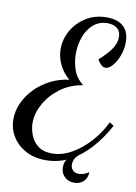

<svg xmlns="http://www.w3.org/2000/svg" viewBox="-105 -782 726 1023"><g transform="rotate(10 258.0 -270.0)"><path d="M199 87Q136 87 89.5 61.5Q43 36 17.5 -6Q-8 -48 -8 -99Q-8 -144 11.5 -187Q31 -230 66 -266Q101 -302 147.5 -326Q194 -350 249 -357Q212 -389 193.5 -429Q175 -469 175 -511Q175 -564 202 -611.5Q229 -659 277.5 -689Q326 -719 389 -719Q448 -719 479.5 -690Q511 -661 511 -606Q511 -568 497.5 -532.5Q484 -497 464.5 -475Q445 -453 427 -453Q414 -453 402.5 -464.5Q391 -476 383 -491Q419 -522 444.5 -556Q470 -590 470 -627Q470 -657 450.5 -673Q431 -689 398 -689Q353 -689 321.5 -661.5Q290 -634 274.5 -590.5Q259 -547 259 -499Q259 -458 273 -415Q287 -372 327 -341Q257 -330 205 -291Q153 -252 124.5 -200Q96 -148 96 -97Q96 -66 108.5 -32.5Q121 1 149.5 23.5Q178 46 226 46Q280 46 333 15.5Q386 -15 430 -64.5Q474 -114 501 -171L524 -156Q487 -87 438 -32Q389 23 329 55Q269 87 199 87ZM369 179Q336 179 316 158.5Q296 138 296 107Q296 74 319 52.5Q342 31 372 28Q358 38 349.5 52.5Q341 67 341 86Q341 102 352 115Q363 128 385 128Q401 128 414 123Q427 118 440 109Q439 142 419.5 160.5Q400 179 369 179Z"/></g></svg>

Font: Dancing Script SemiBold
Style: Regular
Weight: 600
Designer: Pablo Impallari
Foundry: Pablo Impallari
Version: Version 2.001